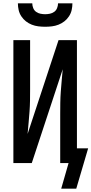

<svg xmlns="http://www.w3.org/2000/svg" viewBox="-20 -975 547 1148"><path d="M250 -815Q230 -815 209.5 -817.5Q189 -820 170 -827.5Q151 -835 135 -847.5Q119 -860 107.5 -877.5Q96 -895 91.5 -915Q87 -935 87 -955H173Q173 -941 178.5 -927Q184 -913 195.5 -904.5Q207 -896 221.5 -893Q236 -890 250 -890Q264 -890 278.5 -893Q293 -896 304.5 -904.5Q316 -913 321.5 -927Q327 -941 327 -955H413Q413 -935 408.5 -915Q404 -895 392.5 -877.5Q381 -860 365 -847.5Q349 -835 330 -827.5Q311 -820 290.5 -817.5Q270 -815 250 -815ZM436 153H346L390 0H340V-294Q340 -327 340.5 -360.5Q341 -394 343.5 -427.5Q346 -461 349 -494.5Q352 -528 355 -561L170 0H60V-735H160V-441Q160 -408 159.5 -374.5Q159 -341 156.5 -307.5Q154 -274 151 -240.5Q148 -207 145 -174L330 -735H440V-88H507Z"/></svg>

Font: Iosevka Term Curly Semibold
Style: Regular
Weight: 600
Designer: Belleve Invis
Foundry: Belleve Invis
Version: Version 32.3.0